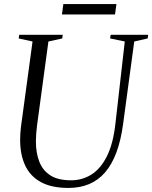

<svg xmlns="http://www.w3.org/2000/svg" viewBox="-20 -914 748 944"><path d="M640 -710 585.5 -306Q574.5 -223.5 552 -163.8Q529.5 -104 495.8 -65.5Q462 -27 417.2 -8.5Q372.5 10 317 10Q233 10 180.5 -19Q128 -48 103.5 -101Q79 -154 79 -226Q79 -241.5 80 -257.5Q81 -273.5 83 -290L140 -710L72 -725L74.5 -743H288.5L286 -725L218 -710L162 -296.5Q159.5 -276.5 158 -257Q156.5 -237.5 156.5 -219Q156.5 -163 173 -119.8Q189.5 -76.5 227.2 -52Q265 -27.5 329.5 -27.5Q384.5 -27.5 429.8 -56Q475 -84.5 505.8 -146Q536.5 -207.5 547.5 -306L593.5 -710L521.5 -725L524 -743H708.5L706 -725ZM291.5 -894H552.5L545.5 -843H284.5Z"/></svg>

Font: Merriweather 144pt Light
Style: Italic
Weight: 300
Italic angle: -7.8°
Version: Version 2.101